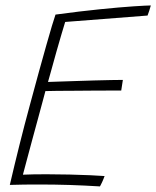

<svg xmlns="http://www.w3.org/2000/svg" viewBox="-20 -679 573 704"><path d="M346.5 4.5Q289 1 234.8 -0.8Q180.5 -2.5 120.5 -2.5Q97 -2.5 68.5 -2.2Q40 -2 16 -1Q33 -74 51.5 -148Q70 -222 88.5 -290Q125.5 -427.5 149.8 -513Q174 -598.5 183.5 -625.5Q271.5 -637.5 345.8 -645Q420 -652.5 469.8 -655.8Q519.5 -659 533 -659Q529.5 -647 527.2 -639.5Q525 -632 521 -622L219 -598.5Q214 -582 205 -552Q196 -522 186.5 -488Q177 -454 168.8 -424.2Q160.5 -394.5 156 -378.5Q167 -379 193.8 -379.8Q220.5 -380.5 255 -381.8Q289.5 -383 324.8 -384Q360 -385 388.2 -385.5Q416.5 -386 430.5 -386L424.5 -347Q417 -347 390.8 -347Q364.5 -347 328.5 -346.8Q292.5 -346.5 255.5 -346.2Q218.5 -346 189 -345.8Q159.5 -345.5 146.5 -345Q144.5 -337 137.2 -310.2Q130 -283.5 120 -246.5Q110 -209.5 99.2 -170Q88.5 -130.5 79.2 -95.5Q70 -60.5 64 -38.5Q79.5 -39.5 107 -39.8Q134.5 -40 154.5 -40Q194.5 -40 235.5 -39Q276.5 -38 310.8 -36.5Q345 -35 363.5 -33.5Q361.5 -28.5 359.5 -23Q357.5 -17.5 355 -12.5Q352.5 -7.5 350.5 -3.2Q348.5 1 346.5 4.5Z"/></svg>

Font: Grandstander Thin
Style: Italic
Weight: 100
Italic angle: -15°
Designer: Tyler Finck
Foundry: Etcetera Type Co
Version: Version 1.200